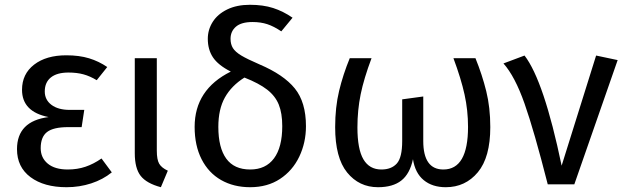

<svg xmlns="http://www.w3.org/2000/svg" viewBox="-20 -770 2610 802"><path d="M428 -490 384 -435Q356 -452 328.5 -459.5Q301 -467 266 -467Q218 -467 192.5 -446.5Q167 -426 167 -388Q167 -353 195 -332Q223 -311 271 -311H332L321 -239H265Q203 -239 176.5 -218.5Q150 -198 150 -151Q150 -111 179.5 -86.5Q209 -62 263 -62Q303 -62 337 -73.5Q371 -85 404 -108L447 -50Q410 -20 361 -4Q312 12 258 12Q164 12 107.5 -30Q51 -72 51 -147Q51 -264 183 -281Q72 -303 72 -395Q72 -461 122.5 -500Q173 -539 257 -539Q311 -539 352 -526.5Q393 -514 428 -490Z M635 -141Q635 -103 645 -86Q655 -69 681 -57L652 12Q592 -4 567.5 -35.5Q543 -67 543 -130V-527H635Z M1258 -243Q1258 -174 1230 -115.5Q1202 -57 1149.5 -22.5Q1097 12 1025 12Q956 12 903.5 -18Q851 -48 822 -105Q793 -162 793 -240Q793 -396 944 -471Q891 -498 869.5 -530.5Q848 -563 848 -608Q848 -646 868.5 -678.5Q889 -711 929 -730.5Q969 -750 1024 -750Q1079 -750 1121 -736.5Q1163 -723 1202 -696L1155 -639Q1124 -660 1096.5 -669Q1069 -678 1035 -678Q988 -678 965.5 -658.5Q943 -639 943 -608Q943 -585 953 -569Q963 -553 988 -538Q1013 -523 1064 -501Q1165 -458 1211.5 -400.5Q1258 -343 1258 -243ZM1159 -243Q1159 -297 1144.5 -333Q1130 -369 1096 -395.5Q1062 -422 1001 -446Q947 -412 919.5 -363Q892 -314 892 -240Q892 -153 925 -107.5Q958 -62 1025 -62Q1090 -62 1124.5 -108.5Q1159 -155 1159 -243Z M2028 -239Q2028 -113 1976 -50.5Q1924 12 1842 12Q1786 12 1750 -17.5Q1714 -47 1705 -105Q1692 -44 1656.5 -16Q1621 12 1559 12Q1480 12 1430 -49.5Q1380 -111 1380 -239Q1380 -322 1396.5 -390.5Q1413 -459 1441 -527H1532Q1500 -442 1486.5 -376Q1473 -310 1473 -238Q1473 -147 1498 -104.5Q1523 -62 1573 -62Q1615 -62 1637.5 -87Q1660 -112 1660 -181V-355L1748 -367V-181Q1748 -62 1832 -62Q1935 -62 1935 -240Q1935 -309 1920.5 -375Q1906 -441 1874 -527H1966Q1994 -458 2011 -389.5Q2028 -321 2028 -239Z M2326 -78 2470 -538 2560 -519 2379 0H2268Q2211 -224 2171 -337.5Q2131 -451 2083 -505L2171 -538Q2252 -433 2326 -78Z"/></svg>

Font: Fira Sans
Style: Regular
Weight: 400
Designer: bBox Type GmbH & Carrois Corporate GbR & Edenspiekermann AG
Foundry: bBox Type GmbH & Carrois Corporate GbR & Edenspiekermann AG
Version: Version 4.301